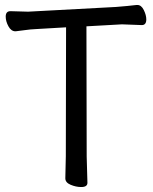

<svg xmlns="http://www.w3.org/2000/svg" viewBox="-20 -736 617 773"><path d="M307 17Q286 17 264.5 8Q243 -1 243 -18L245 -107L246 -626L126 -619Q102 -618 78.5 -614.5Q55 -611 43 -610H42Q25 -610 14 -630Q3 -650 3 -669Q3 -691 22 -691L93 -689L447 -708Q469 -710 493 -712Q517 -714 530 -716H533Q549 -716 559 -695.5Q569 -675 569 -658Q569 -635 551 -635L471 -638L328 -630L329 -106L332 0Q332 17 307 17Z"/></svg>

Font: LXGW WenKai Lite Medium
Style: Regular
Weight: 500
Designer: LXGW / Fontworks Inc.
Foundry: LXGW / Fontworks Inc.
Version: Version 1.511; March 25, 2025